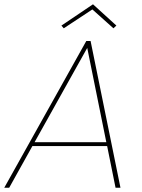

<svg xmlns="http://www.w3.org/2000/svg" viewBox="-38 -874 659 894"><path d="M500 0 460.9 -193.8H112.8L4.9 0H-18.1L363.8 -683.1H383.8L522.9 0ZM457 -211.9 368.2 -650.9 123 -211.9ZM395 -854 503.9 -754.9 490.2 -742.2 392.1 -830.1 258.8 -742.2 248 -754.9Z"/></svg>

Font: SVN-Poppins Thin
Style: Italic
Weight: 100
Italic angle: -10°
Designer: Ninad Kale (Devanagari), Jonny Pinhorn (Latin)
Foundry: Indian Type Foundry
Version: Version 3.002 2017